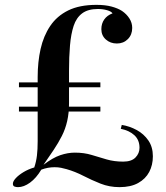

<svg xmlns="http://www.w3.org/2000/svg" viewBox="-20 -756 681 790"><path d="M377 -736Q413 -736 439 -729Q465 -722 482 -711Q501 -698 512.5 -680Q524 -662 524 -641Q524 -613 506 -595Q488 -577 461 -577Q434 -577 415.5 -593.5Q397 -610 397 -636Q397 -659 409 -676Q421 -693 443 -701Q438 -709 420.5 -714Q403 -719 383 -719Q342 -719 318 -701Q294 -683 283 -649.5Q272 -616 268 -569Q264 -522 264 -465V-331Q264 -291 256.5 -258Q249 -225 234.5 -196.5Q220 -168 201 -139.5Q182 -111 159 -78Q197 -107 228 -117.5Q259 -128 288 -128Q326 -128 357 -118.5Q388 -109 419 -100Q450 -91 487 -91Q521 -91 537.5 -108Q554 -125 554 -148Q554 -180 533 -199.5Q512 -219 477 -226L481 -242Q513 -237 542.5 -221Q572 -205 590.5 -178Q609 -151 609 -113Q609 -77 594 -48.5Q579 -20 548.5 -3Q518 14 472 14Q430 14 393.5 -0.5Q357 -15 323 -32.5Q289 -50 254 -60Q244 -63 231.5 -65.5Q219 -68 205 -68Q177 -68 150 -58Q129 -23 103.5 -4.5Q78 14 54 14Q46 14 39.5 11.5Q33 9 33 0Q33 -10 45 -23Q57 -36 77 -48Q97 -60 121 -67Q129 -91 132 -116Q135 -141 135 -175Q135 -209 135 -258V-439Q135 -501 147 -554.5Q159 -608 186.5 -649Q214 -690 260.5 -713Q307 -736 377 -736ZM393 -317V-297H58V-317ZM393 -417V-397H58V-417Z"/></svg>

Font: Playfair Display SemiBold
Style: Regular
Weight: 600
Designer: Claus Eggers Sørensen
Foundry: Claus Eggers Sørensen
Version: Version 1.203